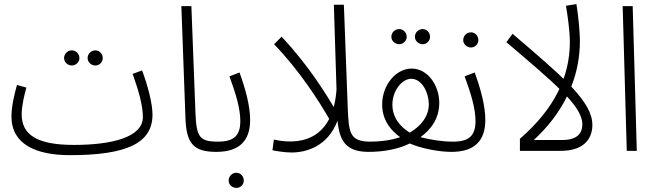

<svg xmlns="http://www.w3.org/2000/svg" viewBox="-20 -737 3203 938"><path d="M446 -417C466 -417 482 -434 482 -453C482 -474 466 -491 446 -491C425 -491 408 -474 408 -453C408 -434 425 -417 446 -417ZM331 -417C351 -417 368 -434 368 -453C368 -474 351 -491 331 -491C310 -491 293 -474 293 -453C293 -434 310 -417 331 -417Z M322 21C598 21 725 -37 725 -177C725 -233 701 -322 674 -393L628 -376C659 -290 678 -218 678 -165C678 -66 525 -29 341 -29C162 -29 86 -78 86 -178C86 -221 99 -275 109 -309L63 -322C50 -276 36 -217 36 -168C36 -33 154 21 322 21Z M1037 5C1061 5 1071 -7 1071 -21C1071 -34 1064 -45 1044 -45C955 -45 940 -68 935 -182L915 -707H866L886 -161C890 -35 926 5 1037 5Z M1135 181C1155 181 1171 165 1171 145C1171 124 1155 107 1135 107C1114 107 1097 124 1097 145C1097 165 1114 181 1135 181Z M1037 5C1152 5 1202 -52 1202 -151C1202 -221 1178 -307 1150 -383L1101 -364C1132 -280 1154 -206 1154 -146C1154 -76 1125 -45 1044 -45Z M1596 -143 1631 -179C1573 -279 1492 -411 1356 -558L1319 -521C1443 -392 1536 -248 1596 -143Z M1783 5C1802 5 1815 -9 1815 -22C1815 -34 1807 -45 1789 -45C1688 -45 1684 -90 1679 -207L1660 -714H1611L1624 -300C1609 -81 1478 -20 1318 -55L1311 -3C1325 0 1368 8 1404 8C1475 8 1580 -20 1629 -147C1639 -35 1682 5 1783 5Z M2045 -521C2065 -521 2081 -538 2081 -557C2081 -578 2065 -595 2045 -595C2024 -595 2007 -578 2007 -557C2007 -538 2024 -521 2045 -521ZM1930 -521C1950 -521 1967 -538 1967 -557C1967 -578 1950 -595 1930 -595C1909 -595 1892 -578 1892 -557C1892 -538 1909 -521 1930 -521Z M1781 5C1850 5 1923 -7 1982 -36C2037 -12 2123 5 2186 5C2209 5 2220 -6 2220 -21C2220 -36 2211 -45 2192 -45C2139 -45 2079 -55 2034 -67C2089 -106 2126 -162 2126 -234C2126 -320 2070 -402 1991 -402C1913 -402 1847 -320 1847 -227C1847 -146 1894 -96 1935 -67C1889 -51 1837 -45 1788 -45ZM1897 -226C1897 -293 1943 -352 1989 -352C2043 -352 2075 -282 2075 -228C2075 -168 2036 -121 1982 -89C1936 -117 1897 -162 1897 -226Z M2281 -505C2301 -505 2317 -522 2317 -541C2317 -562 2301 -579 2281 -579C2260 -579 2243 -562 2243 -541C2243 -522 2260 -505 2281 -505Z M2186 5C2301 5 2351 -52 2351 -151C2351 -221 2327 -307 2299 -383L2250 -364C2281 -280 2303 -206 2303 -146C2303 -76 2274 -45 2193 -45Z M2729 -287 2752 -333C2690 -396 2601 -472 2484 -572L2454 -531C2564 -437 2662 -355 2729 -287Z M2874 -126C2874 -183 2841 -239 2771 -314C2798 -383 2813 -457 2813 -535C2813 -589 2803 -677 2796 -717L2745 -709C2752 -667 2764 -587 2764 -532C2764 -359 2686 -203 2520 -59V0H2719C2846 0 2874 -73 2874 -126ZM2588 -53C2654 -114 2711 -186 2750 -266C2798 -213 2825 -170 2825 -130C2825 -92 2807 -53 2726 -53Z M3042 0H3091L3071 -707H3022Z"/></svg>

Font: Noto Sans Arabic Cond Light
Style: Regular
Weight: 300
Width: 3
Designer: Monotype Design Team, Nadine Chahine, Nizar Qandah and Khaled Hosny
Foundry: Monotype Imaging Inc.
Version: Version 2.012